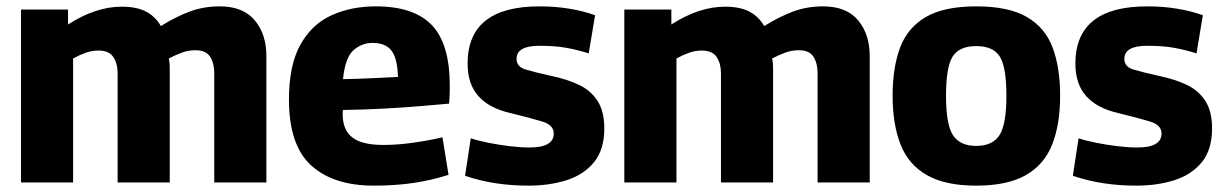

<svg xmlns="http://www.w3.org/2000/svg" viewBox="-20 -574 3850 604"><path d="M46 0V-544H194V-497Q281 -553 363 -553Q410 -553 439.5 -537.5Q469 -522 486 -492Q536 -523 579 -538.5Q622 -554 671 -554Q745 -554 781.5 -510Q818 -466 818 -398V0H654V-344Q654 -375 641 -395.5Q628 -416 595 -416Q572 -416 551 -408Q530 -400 511 -390Q513 -382 513.5 -373.5Q514 -365 514 -357V0H350V-344Q350 -374 336.5 -394.5Q323 -415 290 -415Q269 -415 249.5 -408Q230 -401 210 -390V0Z M1156 10Q1029 10 959 -53.5Q889 -117 889 -261Q889 -368 924.5 -432.5Q960 -497 1022 -525.5Q1084 -554 1162 -554Q1282 -554 1338.5 -495Q1395 -436 1395 -303Q1395 -279 1393 -248Q1359 -245 1306.5 -240.5Q1254 -236 1190.5 -232.5Q1127 -229 1059 -228Q1058 -223 1058 -215Q1058 -165 1088.5 -141.5Q1119 -118 1186 -118Q1228 -118 1276 -124.5Q1324 -131 1372 -142L1391 -24Q1338 -7 1281 1.5Q1224 10 1156 10ZM1059 -325Q1113 -326 1161 -328.5Q1209 -331 1232 -332Q1230 -392 1211 -415.5Q1192 -439 1152 -439Q1118 -439 1092 -416Q1066 -393 1059 -325Z M1443 -21 1461 -139Q1485 -131 1518 -124.5Q1551 -118 1584.5 -114Q1618 -110 1646 -110Q1722 -110 1722 -154Q1722 -181 1685 -192Q1648 -203 1587 -218Q1520 -233 1485.5 -271Q1451 -309 1451 -374Q1451 -554 1677 -554Q1727 -554 1772 -546.5Q1817 -539 1852 -526L1832 -406Q1798 -417 1762 -423.5Q1726 -430 1677 -430Q1605 -430 1605 -389Q1605 -364 1633 -355.5Q1661 -347 1715 -335Q1763 -325 1800.5 -307.5Q1838 -290 1859.5 -257Q1881 -224 1881 -170Q1881 -103 1848.5 -63.5Q1816 -24 1762 -7Q1708 10 1643 10Q1589 10 1539.5 2.5Q1490 -5 1443 -21Z M1944 0V-544H2092V-497Q2179 -553 2261 -553Q2308 -553 2337.5 -537.5Q2367 -522 2384 -492Q2434 -523 2477 -538.5Q2520 -554 2569 -554Q2643 -554 2679.5 -510Q2716 -466 2716 -398V0H2552V-344Q2552 -375 2539 -395.5Q2526 -416 2493 -416Q2470 -416 2449 -408Q2428 -400 2409 -390Q2411 -382 2411.5 -373.5Q2412 -365 2412 -357V0H2248V-344Q2248 -374 2234.5 -394.5Q2221 -415 2188 -415Q2167 -415 2147.5 -408Q2128 -401 2108 -390V0Z M2788 -273Q2788 -361 2811.5 -424Q2835 -487 2892.5 -520.5Q2950 -554 3051 -554Q3153 -554 3210.5 -520.5Q3268 -487 3291.5 -424Q3315 -361 3315 -273Q3315 -183 3290 -119.5Q3265 -56 3207 -23Q3149 10 3051 10Q2954 10 2896 -23Q2838 -56 2813 -119.5Q2788 -183 2788 -273ZM2956 -273Q2956 -182 2978 -148.5Q3000 -115 3051 -115Q3102 -115 3124 -148.5Q3146 -182 3146 -273Q3146 -362 3125.5 -395.5Q3105 -429 3051 -429Q2997 -429 2976.5 -395.5Q2956 -362 2956 -273Z M3355 -21 3373 -139Q3397 -131 3430 -124.5Q3463 -118 3496.5 -114Q3530 -110 3558 -110Q3634 -110 3634 -154Q3634 -181 3597 -192Q3560 -203 3499 -218Q3432 -233 3397.5 -271Q3363 -309 3363 -374Q3363 -554 3589 -554Q3639 -554 3684 -546.5Q3729 -539 3764 -526L3744 -406Q3710 -417 3674 -423.5Q3638 -430 3589 -430Q3517 -430 3517 -389Q3517 -364 3545 -355.5Q3573 -347 3627 -335Q3675 -325 3712.5 -307.5Q3750 -290 3771.5 -257Q3793 -224 3793 -170Q3793 -103 3760.5 -63.5Q3728 -24 3674 -7Q3620 10 3555 10Q3501 10 3451.5 2.5Q3402 -5 3355 -21Z"/></svg>

Font: Georama
Style: Bold
Weight: 700
Designer: Jean-Baptiste Levee
Foundry: Production Type
Version: Version 1.000